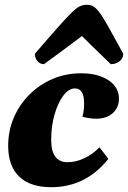

<svg xmlns="http://www.w3.org/2000/svg" viewBox="-20 -767 533 799"><path d="M193 12Q106 12 60 -32Q14 -76 14 -161Q14 -223 37.5 -277.5Q61 -332 102.5 -373.5Q144 -415 199 -438.5Q254 -462 317 -462Q388 -462 431.5 -433Q475 -404 475 -357Q475 -319 449 -296Q423 -273 380 -273Q355 -273 323 -281Q330 -306 330 -337Q330 -399 292 -399Q266 -399 243.5 -369Q221 -339 207 -290.5Q193 -242 193 -185Q193 -92 261 -92Q296 -92 331 -108.5Q366 -125 394 -154L431 -106Q337 12 193 12ZM341 -747Q356 -747 367.5 -741Q379 -735 394 -715Q409 -695 432 -654Q455 -613 493 -543Q493 -525 478 -512.5Q463 -500 441 -500Q411 -529 393.5 -546Q376 -563 360.5 -578Q345 -593 321 -617Q301 -602 283 -588.5Q265 -575 238 -555Q211 -535 163 -500Q147 -500 136 -512.5Q125 -525 125 -543Q185 -613 221.5 -654Q258 -695 278.5 -715Q299 -735 312.5 -741Q326 -747 341 -747Z"/></svg>

Font: Petrona Black
Style: Italic
Weight: 900
Italic angle: -9°
Designer: Ringo R. Seeber
Foundry: Ringo R. Seeber
Version: Version 2.001; ttfautohint (v1.8.3)